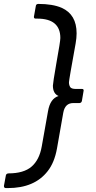

<svg xmlns="http://www.w3.org/2000/svg" viewBox="-75 -810 492 980"><path d="M-35 150H-45Q-55 150 -55 139L-45 85Q-43 76 -32 75Q46 75 86 40.5Q126 6 138 -62L170 -242Q181 -307 224 -320Q195 -332 195 -373Q195 -385 213 -489Q233 -599 233 -616Q233 -715 115 -715H107Q98 -715 98 -724L108 -780Q109 -789 120 -790Q194 -790 240 -770Q316 -736 316 -640Q316 -616 311 -588Q277 -401 277 -390Q277 -376 283 -366Q289 -356 312 -356H344Q352 -356 352 -348L343 -295Q341 -285 331 -284H299Q257 -284 248 -235L216 -53Q203 20 168 64Q101 150 -35 150Z"/></svg>

Font: YamahaIndonesia935. App
Style: Italic
Weight: 400
Italic angle: -10°
Designer: Dalton Maag Ltd
Foundry: Dalton Maag Ltd
Version: Version 1.002; January 01, 2024; Regular/Italic